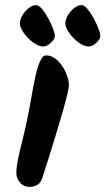

<svg xmlns="http://www.w3.org/2000/svg" viewBox="-20 -745 413 752"><path d="M195 -605Q195 -592 179.5 -577.5Q164 -563 149 -563Q131 -563 110 -578.5Q89 -594 73.5 -615.5Q58 -637 58 -653Q58 -668 67.5 -684.5Q77 -701 92 -713Q107 -725 121 -725Q132 -725 144.5 -710Q157 -695 168.5 -674Q180 -653 187.5 -633.5Q195 -614 195 -605ZM373 -605Q373 -592 357.5 -577.5Q342 -563 327 -563Q309 -563 288 -578.5Q267 -594 251.5 -615.5Q236 -637 236 -653Q236 -668 245.5 -684.5Q255 -701 270 -713Q285 -725 299 -725Q310 -725 322.5 -710Q335 -695 346.5 -674Q358 -653 365.5 -633.5Q373 -614 373 -605ZM250 -411Q250 -403 243.5 -375Q237 -347 225.5 -307.5Q214 -268 200.5 -223Q187 -178 173 -133.5Q159 -89 147 -52Q140 -28 125.5 -20.5Q111 -13 96 -13Q73 -13 58.5 -30Q44 -47 44 -67Q44 -85 48 -107.5Q52 -130 58.5 -157.5Q65 -185 73 -217Q81 -249 88 -286Q96 -322 103 -364Q110 -406 118 -443Q126 -480 136.5 -504Q147 -528 160 -528Q185 -528 205.5 -508Q226 -488 238 -460.5Q250 -433 250 -411Z"/></svg>

Font: Kalam Variable Light
Style: Regular
Weight: 300
Designer: Lipi Raval, Jonny Pinhorn
Foundry: Indian Type Foundry
Version: Version 3.000